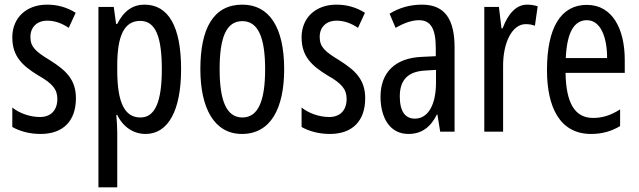

<svg xmlns="http://www.w3.org/2000/svg" viewBox="-20 -567 2751 827"><path d="M307 -144C307 -226 262 -265 196 -307C133 -345 111 -365 111 -408C111 -450 139 -478 184 -478C217 -478 248 -466 276 -447L306 -512C269 -535 229 -547 183 -547C94 -547 33 -491 33 -406C33 -323 78 -283 145 -242C205 -208 227 -183 227 -141C227 -92 199 -63 152 -63C108 -63 62 -80 33 -104V-20C63 -3 105 10 155 10C251 10 307 -45 307 -144Z M602 -547C554 -547 514 -522 485 -464H480L470 -537H404V240H485V0C485 -20 483 -44 481 -72H485C510 -20 555 10 607 10C705 10 760 -92 760 -269C760 -454 705 -547 602 -547ZM584 -477C651 -477 677 -407 677 -268C677 -127 647 -61 585 -61C517 -61 485 -124 485 -265V-285C485 -417 517 -477 584 -477Z M1204 -269C1204 -452 1138 -547 1024 -547C900 -547 843 -446 843 -269C843 -101 903 10 1022 10C1147 10 1204 -102 1204 -269ZM926 -269C926 -407 955 -476 1024 -476C1091 -476 1122 -407 1122 -269C1122 -130 1091 -61 1024 -61C956 -61 926 -132 926 -269Z M1553 -144C1553 -226 1508 -265 1442 -307C1379 -345 1357 -365 1357 -408C1357 -450 1385 -478 1430 -478C1463 -478 1494 -466 1522 -447L1552 -512C1515 -535 1475 -547 1429 -547C1340 -547 1279 -491 1279 -406C1279 -323 1324 -283 1391 -242C1451 -208 1473 -183 1473 -141C1473 -92 1445 -63 1398 -63C1354 -63 1308 -80 1279 -104V-20C1309 -3 1351 10 1401 10C1497 10 1553 -45 1553 -144Z M1798 -547C1747 -547 1700 -534 1658 -508L1684 -447C1722 -469 1755 -480 1785 -480C1836 -480 1857 -442 1857 -360V-325L1796 -322C1683 -317 1619 -256 1619 -150C1619 -65 1656 10 1739 10C1795 10 1834 -18 1862 -74H1864L1876 0H1938V-362C1938 -480 1899 -547 1798 -547ZM1810 -263 1858 -266V-212C1858 -114 1823 -56 1767 -56C1726 -56 1702 -86 1702 -152C1702 -222 1737 -259 1810 -263Z M2250 -547C2203 -547 2168 -507 2145 -445H2140L2129 -537H2066V0H2147V-280C2146 -385 2187 -463 2244 -463C2259 -463 2272 -461 2284 -456L2296 -540C2280 -545 2265 -547 2250 -547Z M2508 -546C2395 -546 2336 -447 2336 -265C2336 -109 2389 10 2526 10C2572 10 2613 -1 2651 -24V-96C2611 -70 2574 -59 2535 -59C2456 -59 2418 -123 2416 -253H2671V-309C2671 -442 2618 -546 2508 -546ZM2508 -480C2568 -480 2595 -405 2595 -317H2417C2422 -428 2453 -480 2508 -480Z"/></svg>

Font: Noto Sans Ethiopic ExtCond
Style: Regular
Weight: 400
Width: 2
Designer: Monotype Design Team
Foundry: Monotype Imaging Inc.
Version: Version 2.102